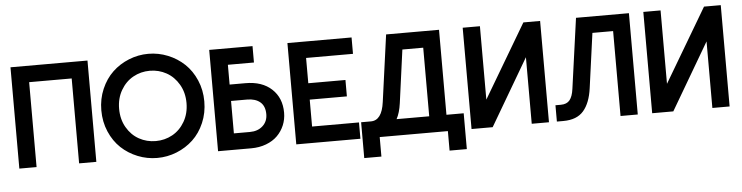

<svg xmlns="http://www.w3.org/2000/svg" viewBox="-49 -948 5107 1322"><g transform="rotate(-5 2504.5 -287.5)"><path d="M582 -700.2V0H462.9V-586.9H168.9V0H49.8V-700.2Z M1002.9 9.8Q932.6 9.8 868.2 -16.1Q803.7 -42 754.6 -88.1Q705.6 -134.3 676.3 -202.4Q647 -270.5 647 -350.1Q647 -428.7 676.3 -496.8Q705.6 -564.9 754.4 -611.3Q803.2 -657.7 867.9 -683.8Q932.6 -710 1002.9 -710Q1072.8 -710 1137.5 -683.8Q1202.1 -657.7 1251.2 -611.3Q1300.3 -564.9 1329.6 -496.8Q1358.9 -428.7 1358.9 -350.1Q1358.9 -270.5 1329.6 -202.4Q1300.3 -134.3 1251.2 -88.1Q1202.1 -42 1137.5 -16.1Q1072.8 9.8 1002.9 9.8ZM770 -350.1Q770 -277.3 802.5 -221.2Q835 -165 887.7 -136Q940.4 -106.9 1002.9 -106.9Q1064.9 -106.9 1117.7 -136Q1170.4 -165 1203.1 -221.2Q1235.8 -277.3 1235.8 -350.1Q1235.8 -421.9 1203.1 -478Q1170.4 -534.2 1117.7 -563.5Q1064.9 -592.8 1002.9 -592.8Q940.4 -592.8 887.7 -563.5Q835 -534.2 802.5 -478Q770 -421.9 770 -350.1Z M1423.3 -700.2H1722.7V-586.9H1542.5V-450.2H1652.3Q1767.1 -450.2 1833.3 -388.4Q1899.4 -326.7 1899.4 -225.1Q1899.4 -178.7 1882.3 -137.9Q1865.2 -97.2 1834.2 -66.4Q1803.2 -35.6 1756.1 -17.8Q1709 0 1652.3 0H1423.3ZM1542.5 -112.8H1653.3Q1708 -112.8 1742.2 -144Q1776.4 -175.3 1776.4 -225.1Q1776.4 -281.2 1743.4 -309.1Q1710.4 -336.9 1653.3 -336.9H1542.5Z M1963.9 0V-700.2H2407.2V-586.9H2083V-412.1H2339.8V-298.8H2083V-112.8H2407.2V0Z M2421.9 134.8V-112.8H2489.7Q2565.9 -112.8 2582.5 -238.8L2646 -700.2H3011.7V-112.8H3130.9V134.8H3011.7V0H2540.5V134.8ZM2667 -112.8H2892.6V-586.9H2748.5L2698.7 -220.2Q2689.5 -153.8 2667 -112.8Z M3175.3 0V-700.2H3294.4V-192.9L3594.7 -700.2H3710.4V0H3591.3V-460L3321.3 0Z M4324.2 -700.2V0H4205.1V-586.9H4062L4010.3 -210Q3996.6 -107.9 3950 -54Q3903.3 0 3810.1 0H3765.1V-112.8H3802.2Q3843.8 -112.8 3864 -137.9Q3884.3 -163.1 3891.1 -214.8L3958.5 -700.2Z M4423.8 0V-700.2H4543V-192.9L4843.3 -700.2H4959V0H4839.8V-460L4569.8 0Z"/></g></svg>

Font: Cakra Normal
Style: Regular
Weight: 400
Designer: Lucia Kollert, Vojtech Kollert
Foundry: OoM Type
Version: Version 1.000;Glyphs 3.1.1 (3148)